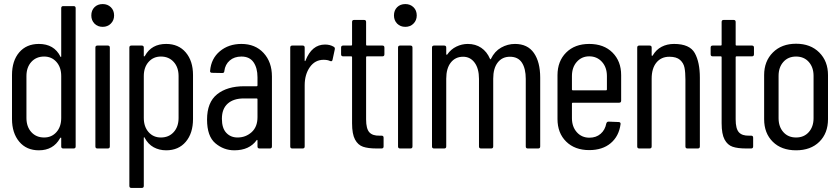

<svg xmlns="http://www.w3.org/2000/svg" viewBox="-20 -730 4130 944"><path d="M39 -145V-361Q39 -431 74.5 -472.5Q110 -514 171 -514Q246 -514 277 -452Q278 -449 279.5 -449.5Q281 -450 281 -453V-690Q281 -700 291 -700H342Q352 -700 352 -690V-10Q352 0 342 0H291Q281 0 281 -10V-51Q281 -54 279 -53.5Q277 -53 275 -50Q242 9 171 9Q110 9 74.5 -33.5Q39 -76 39 -145ZM281 -150V-356Q281 -399 257.5 -425.5Q234 -452 197 -452Q158 -452 134 -425.5Q110 -399 110 -356V-150Q110 -107 134 -80.5Q158 -54 197 -54Q234 -54 257.5 -80.5Q281 -107 281 -150Z M449 -10V-496Q449 -506 459 -506H510Q520 -506 520 -496V-10Q520 0 510 0H459Q449 0 449 -10ZM429 -654Q429 -679 444.5 -694.5Q460 -710 485 -710Q509 -710 525 -694.5Q541 -679 541 -654Q541 -630 525 -614Q509 -598 485 -598Q460 -598 444.5 -614Q429 -630 429 -654Z M929 -361V-145Q929 -75 893.5 -33Q858 9 797 9Q763 9 735.5 -6Q708 -21 691 -53Q690 -56 688.5 -55.5Q687 -55 687 -52V184Q687 194 677 194H626Q616 194 616 184V-496Q616 -506 626 -506H677Q687 -506 687 -496V-455Q687 -452 689 -452.5Q691 -453 693 -456Q725 -514 797 -514Q858 -514 893.5 -472Q929 -430 929 -361ZM687 -356V-150Q687 -107 710.5 -80.5Q734 -54 771 -54Q810 -54 834 -80.5Q858 -107 858 -150V-356Q858 -399 834 -425.5Q810 -452 771 -452Q734 -452 710.5 -425.5Q687 -399 687 -356Z M998 -142Q998 -227 1047.5 -266.5Q1097 -306 1181 -306H1242Q1246 -306 1246 -310V-350Q1246 -396 1226.5 -424Q1207 -452 1167 -452Q1132 -452 1109.5 -432.5Q1087 -413 1083 -381Q1083 -371 1073 -371L1022 -372Q1017 -372 1014.5 -375Q1012 -378 1013 -382Q1018 -442 1061 -478Q1104 -514 1167 -514Q1235 -514 1276 -469.5Q1317 -425 1317 -354V-10Q1317 0 1307 0H1256Q1246 0 1246 -10V-39Q1246 -41 1244.5 -42Q1243 -43 1242 -41Q1206 9 1132 9Q1080 9 1039 -25.5Q998 -60 998 -142ZM1148 -54Q1188 -54 1217 -80Q1246 -106 1246 -154V-242Q1246 -246 1242 -246H1179Q1128 -246 1099.5 -220.5Q1071 -195 1071 -146Q1071 -100 1092.5 -77Q1114 -54 1148 -54Z M1407 -10V-496Q1407 -506 1417 -506H1468Q1478 -506 1478 -496V-433Q1478 -430 1479.5 -429.5Q1481 -429 1482 -432Q1513 -511 1578 -511Q1603 -511 1621 -500Q1628 -496 1626 -487L1615 -436Q1614 -431 1611 -429.5Q1608 -428 1603 -430Q1591 -436 1571 -436Q1529 -436 1503.5 -400Q1478 -364 1478 -310V-10Q1478 0 1468 0H1417Q1407 0 1407 -10Z M1711 -124V-449Q1711 -453 1707 -453H1667Q1657 -453 1657 -463V-496Q1657 -506 1667 -506H1707Q1711 -506 1711 -510V-622Q1711 -632 1721 -632H1770Q1780 -632 1780 -622V-510Q1780 -506 1784 -506H1860Q1870 -506 1870 -496V-463Q1870 -453 1860 -453H1784Q1780 -453 1780 -449V-143Q1780 -97 1796 -79.5Q1812 -62 1846 -63H1856Q1866 -63 1866 -53V-10Q1866 0 1856 0H1831Q1790 0 1765 -8.5Q1740 -17 1725.5 -44Q1711 -71 1711 -124Z M1937 -10V-496Q1937 -506 1947 -506H1998Q2008 -506 2008 -496V-10Q2008 0 1998 0H1947Q1937 0 1937 -10ZM1917 -654Q1917 -679 1932.5 -694.5Q1948 -710 1973 -710Q1997 -710 2013 -694.5Q2029 -679 2029 -654Q2029 -630 2013 -614Q1997 -598 1973 -598Q1948 -598 1932.5 -614Q1917 -630 1917 -654Z M2104 -10V-496Q2104 -506 2114 -506H2164Q2174 -506 2174 -496V-464Q2174 -462 2175.5 -461Q2177 -460 2179 -462Q2197 -488 2224 -501Q2251 -514 2280 -514Q2318 -514 2346 -495Q2374 -476 2389 -441Q2391 -436 2394 -441Q2412 -478 2444 -496Q2476 -514 2512 -514Q2574 -514 2605 -469.5Q2636 -425 2636 -348V-10Q2636 0 2626 0H2575Q2565 0 2565 -10V-342Q2565 -393 2546 -422Q2527 -451 2487 -451Q2449 -451 2427 -422.5Q2405 -394 2405 -343V-10Q2405 0 2395 0H2345Q2335 0 2335 -10V-342Q2335 -393 2313.5 -422Q2292 -451 2257 -451Q2219 -451 2196.5 -422.5Q2174 -394 2174 -343V-10Q2174 0 2164 0H2114Q2104 0 2104 -10Z M2721 -145V-360Q2721 -429 2763.5 -471.5Q2806 -514 2877 -514Q2949 -514 2991.5 -471.5Q3034 -429 3034 -361V-235Q3034 -225 3024 -225H2796Q2792 -225 2792 -221V-149Q2792 -107 2816 -80Q2840 -53 2878 -53Q2911 -53 2933 -72Q2955 -91 2961 -123Q2964 -132 2972 -132L3022 -130Q3027 -130 3029.5 -127Q3032 -124 3031 -119Q3023 -60 2982.5 -26Q2942 8 2877 8Q2806 8 2763.5 -34Q2721 -76 2721 -145ZM2796 -286H2960Q2964 -286 2964 -290V-356Q2964 -399 2939.5 -426Q2915 -453 2877 -453Q2840 -453 2816 -426Q2792 -399 2792 -356V-290Q2792 -286 2796 -286Z M3113 -10V-496Q3113 -506 3123 -506H3174Q3184 -506 3184 -496V-459Q3184 -456 3185.5 -455.5Q3187 -455 3189 -457Q3206 -486 3233 -500Q3260 -514 3294 -514Q3371 -514 3396 -469Q3421 -424 3421 -348V-10Q3421 0 3411 0H3360Q3350 0 3350 -10V-339Q3350 -374 3345.5 -397Q3341 -420 3323.5 -435.5Q3306 -451 3271 -451Q3231 -451 3207.5 -422.5Q3184 -394 3184 -343V-10Q3184 0 3174 0H3123Q3113 0 3113 -10Z M3528 -124V-449Q3528 -453 3524 -453H3484Q3474 -453 3474 -463V-496Q3474 -506 3484 -506H3524Q3528 -506 3528 -510V-622Q3528 -632 3538 -632H3587Q3597 -632 3597 -622V-510Q3597 -506 3601 -506H3677Q3687 -506 3687 -496V-463Q3687 -453 3677 -453H3601Q3597 -453 3597 -449V-143Q3597 -97 3613 -79.5Q3629 -62 3663 -63H3673Q3683 -63 3683 -53V-10Q3683 0 3673 0H3648Q3607 0 3582 -8.5Q3557 -17 3542.5 -44Q3528 -71 3528 -124Z M3737 -144V-361Q3737 -429 3780 -472Q3823 -515 3894 -515Q3965 -515 4008 -472Q4051 -429 4051 -361V-144Q4051 -75 4008.5 -33Q3966 9 3894 9Q3822 9 3779.5 -33Q3737 -75 3737 -144ZM3980 -149V-357Q3980 -399 3956.5 -425.5Q3933 -452 3894 -452Q3855 -452 3831.5 -425.5Q3808 -399 3808 -357V-149Q3808 -107 3831.5 -80.5Q3855 -54 3894 -54Q3933 -54 3956.5 -80.5Q3980 -107 3980 -149Z"/></svg>

Font: Barlow Condensed
Style: Regular
Weight: 400
Width: 3
Designer: Jeremy Tribby
Foundry: Tribby Type
Version: Version 1.500